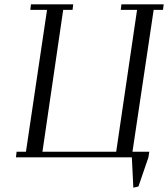

<svg xmlns="http://www.w3.org/2000/svg" viewBox="-20 -722 771 881"><path d="M53.2 0 56.2 -25.9H99.1L195.8 -676.8H119.1L122.1 -702.1H315.9L313 -676.8H270L174.8 -25.9H513.2L608.9 -676.8H534.2L537.1 -702.1H731L728 -676.8H685.1L587.9 -25.9H665L661.1 0L615.2 133.8L591.8 139.2L585 0Z"/></svg>

Font: Dehuti Alt
Style: Italic
Weight: 400
Version: Version 1.2